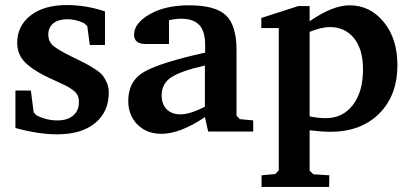

<svg xmlns="http://www.w3.org/2000/svg" viewBox="-20 -520 1622 759"><path d="M41 -14V-162H102L113 -76L123 -65Q162 -44 207 -44Q247 -44 269.5 -63.5Q292 -83 292 -116Q292 -132 286.5 -143.5Q281 -155 267 -165Q253 -175 241 -181Q229 -187 202.5 -199Q176 -211 160 -219Q102 -248 75 -278Q48 -308 48 -351Q48 -417 100.5 -458.5Q153 -500 244 -500Q320 -500 395 -475V-342H335L325 -417L313 -428Q279 -444 247 -444Q211 -444 191 -428Q171 -412 171 -384Q171 -355 191 -338.5Q211 -322 264 -296Q299 -279 314.5 -271Q330 -263 353 -248.5Q376 -234 385.5 -222Q395 -210 402.5 -192.5Q410 -175 410 -154Q410 -78 356 -33.5Q302 11 206 11Q132 11 41 -14Z M487 -121Q487 -201 551.5 -237Q616 -273 791 -312V-342Q791 -396 768 -421Q745 -446 696 -446Q675 -446 648 -440V-346H556Q510 -346 510 -383Q510 -428 571.5 -463.5Q633 -499 728 -499Q832 -499 873.5 -459Q915 -419 915 -322V-63L928 -49L981 -44V0H803L790 -57Q692 9 618 9Q560 9 523.5 -27.5Q487 -64 487 -121ZM619 -143Q619 -108 639 -88Q659 -68 693 -68Q731 -68 790 -98V-261Q697 -240 658 -215Q619 -190 619 -143Z M1013 -409V-449L1159 -496H1204V-436Q1295 -499 1362 -499Q1443 -499 1497 -433Q1551 -367 1551 -263Q1551 -143 1479 -71Q1407 1 1286 1Q1253 1 1204 -5V155L1219 169L1282 173L1281 219H1014V173L1068 168L1082 153V-409ZM1204 -60Q1236 -53 1268 -53Q1335 -53 1375 -105Q1415 -157 1415 -246Q1415 -325 1379.5 -369Q1344 -413 1283 -413Q1251 -413 1204 -394Z"/></svg>

Font: Khartiya
Style: Bold
Weight: 700
Version: Version 1.0.2